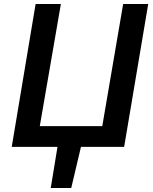

<svg xmlns="http://www.w3.org/2000/svg" viewBox="-20 -738 767 965"><path d="M269 0H39L159 -718H286L180 -104H494L599 -718H725L604 0H387L338 207H235Z"/></svg>

Font: Nebula Sans Semibold
Style: Regular
Weight: 600
Italic angle: -9°
Designer: Paul D. Hunt for Adobe (as Source Sans)
Foundry: Nebula Entertainment & Broadcasting LLC
Version: Version 1.010